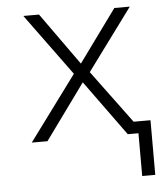

<svg xmlns="http://www.w3.org/2000/svg" viewBox="-52 -578 703 805"><g transform="rotate(-5 300.0 -176.0)"><path d="M65 0 266 -272 76 -532H142L299 -312L459 -532H524L333 -273L498 -50H569V180H514V0H469L300 -233L131 0Z"/></g></svg>

Font: Noto Sans Mono Light
Style: Regular
Weight: 300
Designer: Monotype Design Team
Foundry: Monotype Imaging Inc.
Version: Version 2.014; ttfautohint (v1.8.4.7-5d5b)